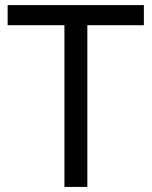

<svg xmlns="http://www.w3.org/2000/svg" viewBox="-20 -734 596 754"><path d="M323 0H233V-635H10V-714H545V-635H323Z"/></svg>

Font: hexlkannada05
Style: Book
Weight: 400
Designer: Jelle Bosma - Monotype Design Team
Foundry: Monotype Imaging Inc.
Version: Version 2.003